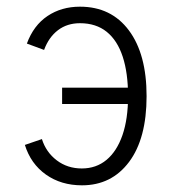

<svg xmlns="http://www.w3.org/2000/svg" viewBox="-20 -543 522 575"><path d="M225.5 12Q163 12 117.5 -20.2Q72 -52.5 54.5 -109L105.5 -126.5Q118 -87 150 -62.8Q182 -38.5 225 -38.5Q268 -38.5 299 -64.2Q330 -90 346.8 -138.5Q363.5 -187 363.5 -255Q363.5 -324.5 347.5 -373.2Q331.5 -422 299.5 -447.8Q267.5 -473.5 219.5 -473.5Q181 -473.5 153.5 -452.5Q126 -431.5 112 -393.5L60.5 -412.5Q80.5 -467 122.2 -495Q164 -523 219.5 -523Q313 -523 366 -452Q419 -381 419 -255Q419 -128 366.5 -58Q314 12 225.5 12ZM166 -231.5V-280.5H394V-231.5Z"/></svg>

Font: Overpass ExtraLight
Style: Regular
Weight: 250
Designer: Delve Withrington, Dave Bailey, Thomas Jockin
Foundry: Delve Fonts LLC
Version: Version 4.000